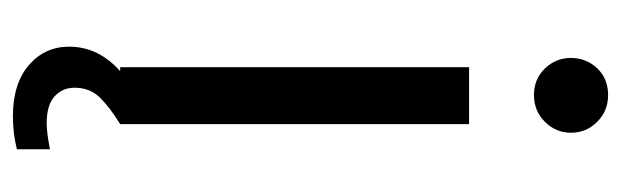

<svg xmlns="http://www.w3.org/2000/svg" viewBox="-344 -432 939 290"><g transform="rotate(90 125.0 -287.5)"><path d="M88 0H82V-527H168V0Q142 16 127.5 31Q113 46 113 69Q113 87 126 99Q139 111 167 111Q181 111 206 106V156Q182 162 156 162Q107 162 79 138Q51 114 51 77Q51 33 88 0ZM84 -721Q100 -737 124 -737Q148 -737 164.5 -720.5Q181 -704 181 -681Q181 -658 164.5 -641.5Q148 -625 124 -625Q100 -625 84 -641.5Q68 -658 68 -681Q68 -704 84 -721Z"/></g></svg>

Font: Lopes Sans
Style: Regular
Weight: 400
Designer: Gabriel Lam, Diego Maldonado
Foundry: TypeRant, Foresti Design
Version: Version 4.000